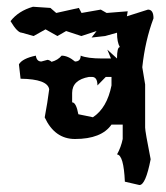

<svg xmlns="http://www.w3.org/2000/svg" viewBox="-20 -465 484 560"><path d="M344.2 64.9Q340.8 -13.2 321.3 -14.6Q333 -35.6 337.9 -59.6V-101.6H305.2Q275.9 -59.6 198.7 -59.6Q139.6 -59.6 110.4 -122.6Q118.7 -166.5 123.5 -204.6Q118.7 -234.4 40 -235.4L35.2 -277.3Q44.9 -294.4 84.5 -302.7Q86.9 -285.6 100.6 -285.6L118.7 -290.5Q125 -289.6 130.4 -284.7Q148.9 -289.6 159.7 -302.7Q178.2 -302.7 198.7 -285.6Q215.3 -285.6 215.3 -302.7Q235.4 -294.4 278.3 -294.4H303.7L293 -320.3L321.3 -294.4Q321.3 -327.6 329.6 -327.6Q321.3 -341.8 321.3 -369.6L286.6 -359.9L247.1 -355.5L261.7 -374.5L217.3 -359.9L172.9 -374.5L147.5 -359.9L112.8 -379.4L78.1 -359.9L43.5 -369.6Q30.8 -369.6 10.7 -403.3Q33.7 -433.1 76.2 -445.3L127 -441.9L144 -427.2L210 -441.9L217.8 -427.2L273.9 -437L291 -427.2L352.5 -432.1L350.1 -417.5L411.6 -437Q427.7 -437 427.7 -411.6Q403.3 -346.7 395 -269L403.3 -218.8V-92.8Q403.3 -82 419.4 -0.5Q404.8 74.7 386.7 74.7ZM251 -123Q292 -149.9 305.2 -215.8V-240.7H288.6L264.2 -215.8Q264.2 -240.7 248 -240.7H239.7Q190.4 -231.9 190.4 -193.8V-166.5Q202.1 -166.5 208.5 -131.8Z"/></svg>

Font: Truetypewriter PolyglOTT
Style: Regular
Weight: 400
Designer: Sergey Beatoff a.k.a. Sam_T
Version: Version 3.76